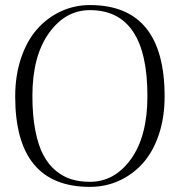

<svg xmlns="http://www.w3.org/2000/svg" viewBox="-20 -729 710 758"><path d="M40 -348.1Q40 -431.2 63.2 -499.8Q86.4 -568.4 126.5 -613.8Q166.5 -659.2 220.2 -684.1Q273.9 -709 335 -709Q629.9 -709 629.9 -348.1Q629.9 -264.6 606.7 -196.5Q583.5 -128.4 543.5 -84Q503.4 -39.6 450 -15.4Q396.5 8.8 335 8.8Q40 8.8 40 -348.1ZM107.9 -350.1Q107.9 -272.5 119.6 -213.1Q131.3 -153.8 151.6 -116Q171.9 -78.1 201.4 -54.2Q231 -30.3 263.2 -20.8Q295.4 -11.2 335 -11.2Q432.6 -11.2 497.3 -101.3Q562 -191.4 562 -350.1Q562 -689 335 -689Q237.8 -689 172.9 -597.9Q107.9 -506.8 107.9 -350.1Z"/></svg>

Font: Antic Didone
Style: Regular
Weight: 400
Designer: Santiago Orozco
Foundry: Santiago Orozco
Version: Version 2.000